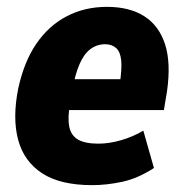

<svg xmlns="http://www.w3.org/2000/svg" viewBox="-20 -529 532 560"><path d="M249 11Q156 11 103 -23.5Q50 -58 33 -121Q16 -184 33 -270Q50 -349 86 -401.5Q122 -454 174.5 -481.5Q227 -509 292 -509Q358 -509 401 -481.5Q444 -454 461.5 -399.5Q479 -345 467 -262L458 -208H164L178 -298H345L329 -282Q336 -328 333.5 -353Q331 -378 318.5 -389Q306 -400 287 -400Q263 -400 244 -386Q225 -372 212 -342Q199 -312 190 -263L184 -225Q177 -185 182 -159.5Q187 -134 207.5 -122Q228 -110 267 -110Q298 -110 333 -120Q368 -130 398 -148L429 -39Q383 -9 337.5 1Q292 11 249 11Z"/></svg>

Font: Nunito Sans 10pt Condensed Black
Style: Italic
Weight: 900
Width: 3
Italic angle: -9°
Designer: Vernon Adams
Foundry: Vernon Adams
Version: Version 3.101;gftools[0.9.27]